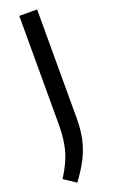

<svg xmlns="http://www.w3.org/2000/svg" viewBox="-186 -780 592 992"><g transform="rotate(-20 110.0 -284.0)"><path d="M54 172 -11.5 128.5Q17 84.5 34.2 44.2Q51.5 4 59.2 -41.8Q67 -87.5 67 -147V-740H165V-141Q165 -79 153.8 -27.8Q142.5 23.5 118 71.5Q93.5 119.5 54 172Z"/></g></svg>

Font: Encode Sans Condensed Condensed Medium
Style: Regular
Weight: 500
Width: 3
Designer: Multiple Designers
Foundry: Impallari Type
Version: Version 3.000; ttfautohint (v1.8.3) -l 8 -r 50 -G 200 -x 14 